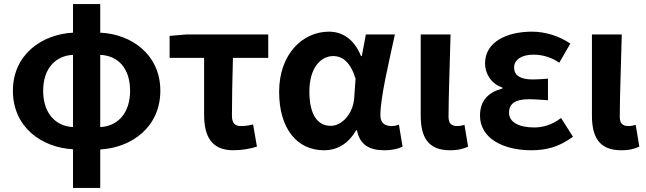

<svg xmlns="http://www.w3.org/2000/svg" viewBox="-20 -731 3205 952"><path d="M342 201H477V10C631 2 775 -100 775 -281C775 -460 633 -562 477 -569V-711H342V-569C187 -561 44 -460 44 -281C44 -100 187 1 342 9ZM194 -281C194 -392 256 -455 342 -459V-101C256 -105 194 -169 194 -281ZM625 -281C625 -169 563 -105 477 -101V-459C566 -455 625 -392 625 -281Z M1137 14C1182 14 1222 6 1254 -4L1235 -114C1211 -108 1194 -106 1174 -106C1147 -106 1130 -118 1130 -158C1130 -236 1132 -340 1135 -444H1310V-560H903L821 -553V-444H992V-164C992 -55 1028 14 1137 14Z M1586 14C1654 14 1707 -19 1746 -85H1750C1764 -14 1810 14 1885 14C1927 14 1957 6 1976 -4L1958 -113C1945 -108 1932 -106 1921 -106C1889 -106 1866 -121 1866 -159C1866 -248 1909 -426 1938 -560H1794L1774 -453H1770C1735 -539 1676 -574 1611 -574C1481 -574 1364 -463 1364 -276C1364 -93 1453 14 1586 14ZM1620 -107C1555 -107 1514 -162 1514 -277C1514 -398 1573 -453 1632 -453C1679 -453 1718 -422 1743 -341L1736 -242C1730 -168 1676 -107 1620 -107Z M2211 14C2255 14 2279 6 2301 -4L2283 -112C2271 -108 2258 -106 2249 -106C2219 -106 2204 -117 2204 -153C2204 -257 2211 -424 2214 -560H2066V-159C2066 -54 2100 14 2211 14Z M2615 14C2687 14 2750 -1 2821 -53L2762 -146C2717 -111 2669 -99 2630 -99C2549 -99 2504 -127 2504 -172C2504 -218 2536 -239 2603 -239C2633 -239 2665 -236 2697 -234V-341C2671 -339 2644 -337 2621 -337C2559 -337 2529 -358 2529 -396C2529 -436 2568 -460 2625 -460C2670 -460 2714 -447 2753 -420L2808 -515C2753 -552 2685 -574 2618 -574C2495 -574 2385 -525 2385 -416C2385 -369 2413 -316 2471 -297V-292C2405 -275 2360 -235 2360 -158C2360 -46 2473 14 2615 14Z M3060 14C3104 14 3128 6 3150 -4L3132 -112C3120 -108 3107 -106 3098 -106C3068 -106 3053 -117 3053 -153C3053 -257 3060 -424 3063 -560H2915V-159C2915 -54 2949 14 3060 14Z"/></svg>

Font: Noto Sans HK
Style: Bold
Weight: 700
Designer: Ryoko NISHIZUKA 西塚涼子 (kana, bopomofo & ideographs); Paul D. Hunt (Latin, Greek & Cyrillic); Sandoll Communications 산돌커뮤니
Foundry: Adobe
Version: Version 2.002;hotconv 1.0.116;makeotfexe 2.5.65601